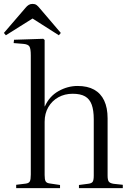

<svg xmlns="http://www.w3.org/2000/svg" viewBox="-36 -965 676 985"><path d="M47 0V-17L96 -23Q112 -25 117 -34.5Q122 -44 122 -70V-681Q122 -715 115 -726.5Q108 -738 83 -740L34 -744L36 -761L186 -766L193 -760V-420L194 -419Q217 -471 264 -497.5Q311 -524 362 -524Q413 -524 447 -505Q481 -486 498.5 -449Q516 -412 516 -358V-64Q516 -42 522 -33.5Q528 -25 547 -22L594 -17V0H369V-16L415 -22Q434 -24 439.5 -32.5Q445 -41 445 -64V-353Q445 -399 434.5 -428Q424 -457 400.5 -470.5Q377 -484 337 -484Q296 -484 263.5 -466Q231 -448 212 -415.5Q193 -383 193 -340V-67Q193 -44 198 -35Q203 -26 218 -24L272 -16V0ZM-6 -784 -16 -796 95 -925Q103 -935 111.5 -940Q120 -945 131 -945Q143 -945 151 -939.5Q159 -934 171 -919L276 -796L266 -784L131 -870Z"/></svg>

Font: Literata 60pt Light
Style: Regular
Weight: 300
Designer: Latin by Veronika Burian and Jose Scaglione. Greek by Irene Vlachou. Cyrillic by Vera Evstafieva.
Foundry: TypeTogether
Version: Version 3.103;gftools[0.9.29]